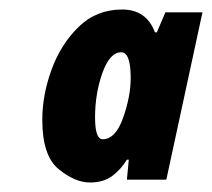

<svg xmlns="http://www.w3.org/2000/svg" viewBox="-20 -740 446 404"><path d="M196 -447Q180 -447 180 -493Q180 -543 195.5 -586.5Q211 -630 235 -630Q255 -630 255 -576Q255 -537 239 -492Q223 -447 196 -447ZM169 -356Q198 -356 216.5 -370Q235 -384 247 -404H251L247 -362H330L406 -714H328L310 -672H306Q288 -720 237 -720Q183 -720 145.5 -683.5Q108 -647 88.5 -593.5Q69 -540 69 -488Q69 -412 103.5 -384Q138 -356 169 -356Z"/></svg>

Font: Noto Sans Display Condensed Black
Style: Italic
Weight: 900
Width: 3
Italic angle: -192°
Designer: Monotype Design Team
Foundry: Monotype Imaging Inc.
Version: Version 1.900